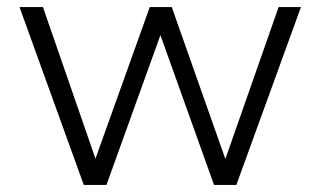

<svg xmlns="http://www.w3.org/2000/svg" viewBox="-20 -521 903 541"><path d="M216 0H280L432 -422L583 0H646L828 -501H765L615 -73L464 -501H402L249 -74L101 -501H35Z"/></svg>

Font: Poppy and Pepper Light
Style: Regular
Weight: 300
Designer: Thy Ha
Foundry: Thy Ha
Version: Version 0.001;Glyphs 3.2 (3227)